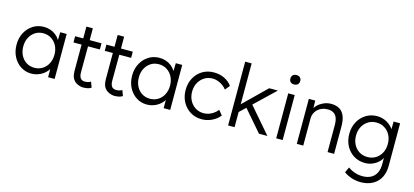

<svg xmlns="http://www.w3.org/2000/svg" viewBox="-74 -1333 4637 2152"><g transform="rotate(15 2244.5 -257.0)"><path d="M35 -262Q35 -341 68 -402Q101 -463 156.5 -498Q212 -533 281 -533Q322 -533 357 -521Q392 -509 419.5 -487.5Q447 -466 465.5 -437.5Q484 -409 491 -376L469 -387L472 -522H547V0H471V-128L491 -141Q484 -111 464 -83.5Q444 -56 415.5 -35Q387 -14 351.5 -2Q316 10 277 10Q209 10 154 -25.5Q99 -61 67 -122.5Q35 -184 35 -262ZM475 -262Q475 -320 451.5 -365Q428 -410 387 -436Q346 -462 294 -462Q241 -462 200.5 -436Q160 -410 136.5 -365Q113 -320 113 -262Q113 -205 136 -159.5Q159 -114 200 -88Q241 -62 294 -62Q346 -62 387 -87.5Q428 -113 451.5 -158.5Q475 -204 475 -262Z M645 -522H739V-659H814V-522H951V-450H814L813 -148Q813 -59 880 -59Q924 -59 949 -77L973 -13Q941 10 877 10Q855 10 825 -1Q795 -12 780 -28Q756 -53 747.5 -80.5Q739 -108 739 -149V-450H645Z M1008 -522H1102V-659H1177V-522H1314V-450H1177L1176 -148Q1176 -59 1243 -59Q1287 -59 1312 -77L1336 -13Q1304 10 1240 10Q1218 10 1188 -1Q1158 -12 1143 -28Q1119 -53 1110.5 -80.5Q1102 -108 1102 -149V-450H1008Z M1376 -262Q1376 -341 1409 -402Q1442 -463 1497.5 -498Q1553 -533 1622 -533Q1663 -533 1698 -521Q1733 -509 1760.5 -487.5Q1788 -466 1806.5 -437.5Q1825 -409 1832 -376L1810 -387L1813 -522H1888V0H1812V-128L1832 -141Q1825 -111 1805 -83.5Q1785 -56 1756.5 -35Q1728 -14 1692.5 -2Q1657 10 1618 10Q1550 10 1495 -25.5Q1440 -61 1408 -122.5Q1376 -184 1376 -262ZM1816 -262Q1816 -320 1792.5 -365Q1769 -410 1728 -436Q1687 -462 1635 -462Q1582 -462 1541.5 -436Q1501 -410 1477.5 -365Q1454 -320 1454 -262Q1454 -205 1477 -159.5Q1500 -114 1541 -88Q1582 -62 1635 -62Q1687 -62 1728 -87.5Q1769 -113 1792.5 -158.5Q1816 -204 1816 -262Z M1997 -262Q1997 -340 2030.5 -401.5Q2064 -463 2122 -498Q2180 -533 2255 -533Q2322 -533 2377 -506.5Q2432 -480 2465 -433L2421 -379Q2402 -404 2375.5 -423Q2349 -442 2318.5 -452.5Q2288 -463 2258 -463Q2205 -463 2163 -436.5Q2121 -410 2096.5 -365Q2072 -320 2072 -262Q2072 -204 2096.5 -158.5Q2121 -113 2163 -87Q2205 -61 2257 -61Q2287 -61 2316 -70.5Q2345 -80 2371 -98Q2397 -116 2419 -143L2463 -89Q2429 -44 2372 -17Q2315 10 2254 10Q2180 10 2122 -25.5Q2064 -61 2030.5 -122.5Q1997 -184 1997 -262Z M2761 -296 3016 0H2918L2707 -244L2635 -176V0H2560V-740H2635V-266L2897 -522H2998Z M3118 0V-522H3193V0ZM3098 -689Q3098 -714 3113 -729Q3128 -744 3155 -744Q3182 -744 3197 -729.5Q3212 -715 3212 -689Q3212 -665 3197 -650Q3182 -635 3155 -635Q3127 -635 3112.5 -649.5Q3098 -664 3098 -689Z M3357 -522H3431L3434 -413L3422 -408Q3432 -442 3461 -470Q3490 -498 3530.5 -515.5Q3571 -533 3614 -533Q3672 -533 3711 -510Q3750 -487 3770 -439Q3790 -391 3790 -317V0H3714V-313Q3714 -365 3700.5 -398.5Q3687 -432 3659 -448Q3631 -464 3590 -463Q3556 -463 3527 -451.5Q3498 -440 3477 -420Q3456 -400 3444 -374Q3432 -348 3432 -318V0H3395Q3388 0 3379 0Q3370 0 3357 0Z M3962 167 3992 104Q4012 120 4038.5 132.5Q4065 145 4096 152.5Q4127 160 4159 160Q4217 160 4257.5 138.5Q4298 117 4319.5 75Q4341 33 4341 -29V-129L4353 -132Q4344 -94 4314 -61.5Q4284 -29 4241 -9.5Q4198 10 4150 10Q4077 10 4019.5 -25Q3962 -60 3929 -121.5Q3896 -183 3896 -261Q3896 -340 3929.5 -401.5Q3963 -463 4020 -498Q4077 -533 4148 -533Q4179 -533 4208 -525.5Q4237 -518 4261.5 -504Q4286 -490 4306 -472Q4326 -454 4339.5 -433Q4353 -412 4359 -390L4338 -393L4341 -522H4416V-32Q4416 31 4398 79.5Q4380 128 4345.5 161.5Q4311 195 4263.5 212.5Q4216 230 4158 230Q4100 230 4048 212Q3996 194 3962 167ZM4343 -262Q4343 -320 4319.5 -365Q4296 -410 4254 -436Q4212 -462 4159 -462Q4105 -462 4063.5 -436Q4022 -410 3998 -365Q3974 -320 3974 -262Q3974 -205 3997.5 -159.5Q4021 -114 4062.5 -88Q4104 -62 4159 -62Q4212 -62 4253.5 -87.5Q4295 -113 4319 -158Q4343 -203 4343 -262Z"/></g></svg>

Font: Mach Light
Style: Regular
Weight: 300
Version: Version 1.002